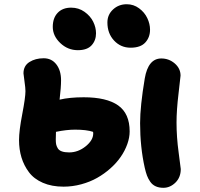

<svg xmlns="http://www.w3.org/2000/svg" viewBox="-20 -937 945 906"><path d="M596.2 -711.9Q549.8 -711.9 518.3 -745.6Q486.8 -779.3 486.8 -831.1Q486.8 -867.7 513.4 -892.3Q540 -917 578.1 -917Q610.4 -917 636.2 -897.9Q662.1 -878.9 675 -851.6Q688 -824.2 688 -796.9Q688 -760.7 665.5 -736.3Q643.1 -711.9 596.2 -711.9ZM347.2 -700.2Q299.8 -700.2 264.4 -733.9Q229 -767.6 229 -810.1Q229 -852.1 252.2 -876.5Q275.4 -900.9 315.9 -900.9Q351.1 -900.9 378.7 -881.3Q406.2 -861.8 419.7 -834.7Q433.1 -807.6 433.1 -779.8Q433.1 -746.1 412.1 -723.1Q391.1 -700.2 347.2 -700.2ZM279.8 -56.2Q224.1 -56.2 182.1 -74.5Q140.1 -92.8 116.5 -124.5Q92.8 -156.2 81.3 -194.1Q69.8 -231.9 69.8 -275.9Q69.8 -319.8 85 -398.4Q100.1 -477.1 100.1 -506.8Q100.1 -522 95.5 -553.7Q90.8 -585.4 90.8 -590.8Q90.8 -626.5 118.9 -644.3Q147 -662.1 186 -662.1Q223.6 -662.1 245.8 -633.3Q268.1 -604.5 268.1 -558.1Q268.1 -524.9 261.2 -466.8Q308.6 -478 375 -478Q482.9 -478 537.4 -439.7Q591.8 -401.4 591.8 -316.9Q591.8 -288.1 580.8 -257.1Q569.8 -226.1 550 -197.3Q530.3 -168.5 501.2 -142.6Q472.2 -116.7 438.5 -97.7Q404.8 -78.6 363.5 -67.4Q322.3 -56.2 279.8 -56.2ZM751 -50.8Q730 -50.8 714.6 -57.9Q699.2 -64.9 689.2 -79.1Q679.2 -93.3 673.6 -108.4Q668 -123.5 663.1 -145Q641.1 -242.7 641.1 -356Q641.1 -436 663.1 -566.9Q679.2 -661.1 741.2 -661.1Q777.3 -661.1 804.7 -637.5Q832 -613.8 832 -580.1Q832 -574.7 822.5 -495.8Q813 -417 813 -358.9Q813 -290 823 -217.3Q833 -144.5 833 -139.2Q833 -100.1 807.9 -75.4Q782.7 -50.8 751 -50.8ZM243.2 -278.8Q243.2 -265.1 244.9 -256.3Q246.6 -247.6 252.4 -237.5Q258.3 -227.5 271.7 -222.7Q285.2 -217.8 306.2 -217.8Q348.6 -217.8 384.3 -246.6Q419.9 -275.4 419.9 -307.1Q419.9 -313 418.9 -314.9Q388.7 -325.2 334 -325.2Q293.9 -325.2 244.1 -314.9Q243.2 -302.7 243.2 -278.8Z"/></svg>

Font: Shantell Sans Irregular Bouncy
Style: Regular
Weight: 800
Designer: Stephen Nixon, Anya Danilova, Shantell Martin
Foundry: Arrow Type
Version: Version 1.006;[9816181b4]